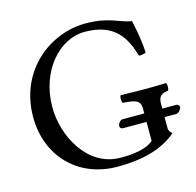

<svg xmlns="http://www.w3.org/2000/svg" viewBox="-99 -761 893 874"><g transform="rotate(-15 347.5 -324.0)"><path d="M377 -658C210 -658 37 -527 37 -307C37 -127.2 161 10 352 10C470 10 563 -15 631 -73C620 -82 615 -90 615 -101V-153H672C684.3 -155 695 -170.8 695 -180.4C695 -185.2 691.3 -191.7 682 -193H615V-217C615 -252.2 632 -262 661 -265C667 -271 667 -295 661 -301C637 -300 612 -299 572 -299C538.5 -299 492 -300 448 -301C442 -295 442 -271 448 -265C502.9 -260.8 530 -257.1 530 -217V-193H426C414 -190.7 405 -176 405 -166.4C405 -160.8 408 -155 417 -153H530V-64C496 -32 429 -26 375 -26C217 -26 133 -195 133 -327C133 -502 246.5 -622 363 -622C508 -622 549 -539 575 -453C586.3 -452.3 596.7 -454.3 608 -459C605.5 -501 601 -541 585 -613C525 -623 488 -658 377 -658Z"/></g></svg>

Font: Libertinus Serif
Style: Regular
Weight: 400
Designer: Philipp H. Poll
Foundry: Khaled Hosny
Version: Version 6.2